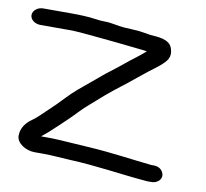

<svg xmlns="http://www.w3.org/2000/svg" viewBox="-87 -601 751 699"><g transform="rotate(10 289.0 -251.0)"><path d="M514.8 -34.5H504.5C435.7 -41.4 357 -53.4 277.3 -58.5L214.8 -62.5C177.6 -64.8 148.8 -67.5 109.8 -67.5H91.2C93 -69.2 98.1 -73 100.8 -75.2C122.7 -92.7 137.2 -108.6 157.8 -126.8L183.2 -151.2C203.6 -170.7 222 -192.6 243.5 -210.3C256.7 -221.1 273.1 -236.8 295 -255.5C332.3 -287.3 362.6 -307.9 397.3 -337.3L435.5 -367.9C447.6 -377.6 462.4 -387.4 475.1 -398.6C496.9 -417.7 511.9 -433.1 501.1 -465.2C490 -498.6 445 -497.8 418.7 -500.3L401.8 -503.2C384 -506.3 374.2 -507.3 353.4 -508.5L318.4 -510.5C296.1 -511.7 274.9 -519.5 246 -519.5C236.4 -519.5 225.3 -520.4 212.7 -522.3C185.9 -526.3 153.9 -527.5 123.5 -527.5H18.5C-2.7 -527.5 -19.6 -512.9 -19.6 -496.5C-19.6 -479.4 -1.5 -466.5 18.5 -466.5H123.5C152.4 -466.5 177.2 -463.9 201.7 -461.6C264.7 -455.7 328.1 -449.6 388.9 -442.6L407.7 -440.6C411.1 -440.2 412.6 -440 416.9 -439.3C407 -430.8 396.3 -421.1 384.1 -412.1C355.6 -391.3 327.4 -365.9 299.2 -345.2C281.6 -332.3 262.5 -315.7 239.7 -296.6C202.1 -265 181.3 -249.9 151.1 -217.5C133 -198.2 119.4 -184.8 100.5 -167.2C80.3 -148.5 67 -133.3 48.4 -120.5C29 -107.2 10.4 -85.8 10.4 -56C10.4 -27.5 46 -6.5 78.5 -6.5H109.8C144.4 -6.5 173 -3 208.8 -1.5C309.8 2.6 405.2 18.9 499.5 26.4C499.9 26.5 500.5 26.5 501 26.5H511.4C534.2 28.1 550.1 14.1 551.2 -0.7C552.2 -14.1 540.3 -34.5 514.8 -34.5Z"/></g></svg>

Font: CiSf OpenHand
Style: BdExt
Weight: 400
Foundry: Cannot Into Space Fonts
Version: Version 0.7892